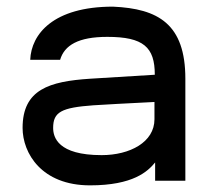

<svg xmlns="http://www.w3.org/2000/svg" viewBox="-20 -544 643 578"><path d="M251 14C381 14 425 -28 447 -55V0H538V-307C538 -472 456 -518 320 -524C140 -524 74 -441 71 -364H161C174 -408 216 -433 303 -433C412 -433 446 -402 446 -319L251 -307C129 -299 48 -275 48 -159C48 -83 105 14 251 14ZM140 -159C140 -207 165 -220 261 -227C279 -228 376 -234 445 -237V-185C445 -116 371 -77 286 -77C154 -77 140 -131 140 -159Z"/></svg>

Font: Hibana 45 SubMedium
Style: Regular
Weight: 500
Width: 6
Designer: pygmalion
Foundry: ybstudio
Version: Version 2021.007;FEAKit 1.0